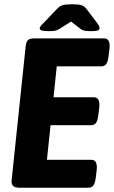

<svg xmlns="http://www.w3.org/2000/svg" viewBox="-20 -880 534 900"><path d="M73 0Q49 0 40.5 -9.5Q32 -19 35 -40L100 -660Q102 -681 109.5 -690.5Q117 -700 141 -700H468Q499 -700 493 -650L489 -617Q486 -591 478 -580Q470 -569 454 -569H246L231 -424H420Q451 -424 445 -374L441 -341Q438 -315 430 -304Q422 -293 406 -293H217L200 -131H408Q439 -131 433 -81L429 -48Q426 -22 418 -11Q410 0 394 0ZM208 -734Q184 -734 175 -737.5Q166 -741 166 -747Q166 -749 169 -755Q172 -761 186 -774L246 -837Q259 -851 273 -855.5Q287 -860 319 -860Q348 -860 362 -855.5Q376 -851 387 -836L434 -774Q442 -763 444.5 -757.5Q447 -752 447 -750Q447 -743 441 -738.5Q435 -734 409 -734Q395 -734 381.5 -735.5Q368 -737 358 -744L313 -779L261 -746Q247 -737 235.5 -735.5Q224 -734 208 -734Z"/></svg>

Font: Asap Semi Condensed Semi Condensed Regular
Style: Bold Italic
Weight: 700
Width: 4
Italic angle: -6°
Designer: Pablo Cosgaya
Foundry: Omnibus-Type
Version: Version 3.001; ttfautohint (v1.8.4.7-5d5b)